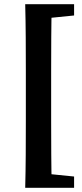

<svg xmlns="http://www.w3.org/2000/svg" viewBox="-20 -735 388 914"><path d="M163.3 159V90.3H184L332.7 105.3V159ZM163.3 -646.3V-715H332.7V-661.3L184 -646.3ZM103 -158V-398Q103 -477 102.5 -556.5Q102 -636 100 -715H226.5Q224.5 -638 224 -558Q223.5 -478 223.5 -398V-158Q223.5 -79 224 0.5Q224.5 80 226.5 159H100Q102 82 102.5 2Q103 -78 103 -158Z"/></svg>

Font: Adobe Variable Font Prototype
Style: Regular
Weight: 389
Designer: Frank Grießhammer
Foundry: Adobe
Version: Version 1.004;hotconv 1.0.113;makeotfexe 2.5.65598